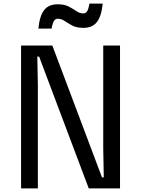

<svg xmlns="http://www.w3.org/2000/svg" viewBox="-20 -1055 790 1075"><path d="M98 0V-800H273L551 -62H561L558 -225V-800H652V0H477L199 -738H189L192 -575V0ZM195 -895Q202 -967 227.5 -999Q253 -1031 303 -1031Q341 -1031 365.5 -1018Q390 -1005 408 -992.5Q426 -980 447 -980Q461 -980 468.5 -993Q476 -1006 481 -1035H555Q548 -964 522.5 -931.5Q497 -899 447 -899Q409 -899 384.5 -912Q360 -925 342 -937.5Q324 -950 303 -950Q290 -950 282 -937.5Q274 -925 269 -895Z"/></svg>

Font: Martian Mono SemiExpanded Light
Style: Regular
Weight: 300
Width: 6
Monospace: yes
Designer: Roman Shamin
Foundry: Evil Martians
Version: Version 0.930